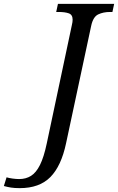

<svg xmlns="http://www.w3.org/2000/svg" viewBox="-175 -734 611 994"><path d="M-73 240Q-100 240 -118.5 237Q-137 234 -155 229L-141 184Q-128 188 -109.5 190.5Q-91 193 -76 193Q-41 193 -14.5 176.5Q12 160 32 120Q52 80 67 9L197 -604Q201 -620 201 -632Q201 -658 181 -665Q161 -672 129 -672H116L125 -714H416L407 -672H394Q360 -672 333.5 -659.5Q307 -647 297 -600L167 8Q142 126 85.5 183Q29 240 -73 240Z"/></svg>

Font: NotoSerif-Italic
Style: Regular
Weight: 400
Italic angle: -12°
Designer: Monotype Design Team
Foundry: Monotype Imaging Inc.
Version: Version 2.007; ttfautohint (v1.8) -l 8 -r 50 -G 200 -x 14 -D